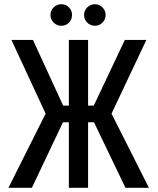

<svg xmlns="http://www.w3.org/2000/svg" viewBox="-20 -889 746 909"><path d="M270 -869Q249 -869 234 -854Q219 -839 219 -818Q219 -797 234 -782Q249 -767 270 -767Q292 -767 306.5 -782Q321 -797 321 -818Q321 -839 306.5 -854Q292 -869 270 -869ZM429 -869Q408 -869 393 -854Q378 -839 378 -818Q378 -797 393 -782Q408 -767 429 -767Q450 -767 465 -782Q480 -797 480 -818Q480 -839 465 -854Q450 -869 429 -869ZM574 0H685L508 -351L673 -700H571L424 -389H397V-700H306V-389H279L136 -700H34L196 -351L20 0H131L278 -310H306V0H397V-310H425Z"/></svg>

Font: Advent Pro SemiBold
Style: Regular
Weight: 600
Designer: VivaRado, Andreas Kalpakidis
Foundry: VivaRado, Andreas Kalpakidis
Version: Version 3.000